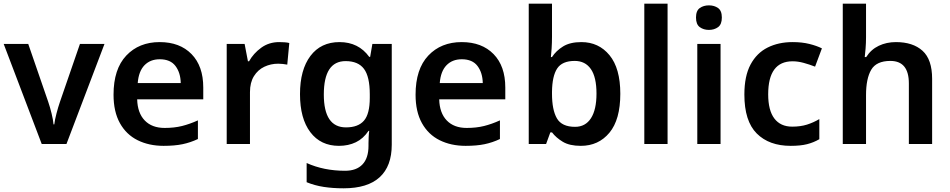

<svg xmlns="http://www.w3.org/2000/svg" viewBox="-20 -780 5146 1040"><path d="M206 0 0 -542H133L241 -229Q251 -200 259.5 -165Q268 -130 270 -106H274Q277 -131 286 -165.5Q295 -200 305 -229L413 -542H546L340 0Z M845 -552Q954 -552 1017.5 -487Q1081 -422 1081 -306V-242H723Q725 -168 764 -127.5Q803 -87 872 -87Q924 -87 966 -97.5Q1008 -108 1052 -128V-27Q1012 -8 969 1Q926 10 866 10Q787 10 725.5 -20.5Q664 -51 629.5 -113Q595 -175 595 -267Q595 -406 664 -479Q733 -552 845 -552ZM845 -459Q794 -459 762.5 -426.5Q731 -394 726 -330H959Q958 -386 930.5 -422.5Q903 -459 845 -459Z M1492 -552Q1505 -552 1520.5 -551Q1536 -550 1547 -547L1536 -430Q1526 -432 1512 -433.5Q1498 -435 1487 -435Q1447 -435 1412 -418.5Q1377 -402 1355.5 -367.5Q1334 -333 1334 -281V0H1208V-542H1305L1323 -448H1329Q1353 -491 1395 -521.5Q1437 -552 1492 -552Z M1819 -552Q1922 -552 1980 -472H1985L1997 -542H2102V4Q2102 120 2036.5 180Q1971 240 1841 240Q1783 240 1734 232.5Q1685 225 1641 207V103Q1734 145 1849 145Q1911 145 1943.5 110.5Q1976 76 1976 10V-4Q1976 -19 1977 -39Q1978 -59 1980 -71H1976Q1948 -29 1907.5 -9.5Q1867 10 1816 10Q1717 10 1661 -64Q1605 -138 1605 -270Q1605 -402 1661.5 -477Q1718 -552 1819 -552ZM1852 -449Q1734 -449 1734 -268Q1734 -90 1854 -90Q1920 -90 1951.5 -126.5Q1983 -163 1983 -250V-269Q1983 -365 1951.5 -407Q1920 -449 1852 -449Z M2481 -552Q2590 -552 2653.5 -487Q2717 -422 2717 -306V-242H2359Q2361 -168 2400 -127.5Q2439 -87 2508 -87Q2560 -87 2602 -97.5Q2644 -108 2688 -128V-27Q2648 -8 2605 1Q2562 10 2502 10Q2423 10 2361.5 -20.5Q2300 -51 2265.5 -113Q2231 -175 2231 -267Q2231 -406 2300 -479Q2369 -552 2481 -552ZM2481 -459Q2430 -459 2398.5 -426.5Q2367 -394 2362 -330H2595Q2594 -386 2566.5 -422.5Q2539 -459 2481 -459Z M2970 -580Q2970 -548 2968 -518Q2966 -488 2964 -471H2970Q2992 -505 3030 -528.5Q3068 -552 3129 -552Q3223 -552 3281.5 -481Q3340 -410 3340 -272Q3340 -132 3281 -61Q3222 10 3126 10Q3065 10 3028.5 -12Q2992 -34 2970 -63H2961L2938 0H2844V-760H2970ZM3093 -450Q3025 -450 2998 -409Q2971 -368 2970 -283V-272Q2970 -185 2996.5 -139Q3023 -93 3095 -93Q3151 -93 3181 -139.5Q3211 -186 3211 -273Q3211 -362 3180.5 -406Q3150 -450 3093 -450Z M3596 0H3470V-760H3596Z M3820 -751Q3849 -751 3869.5 -736.5Q3890 -722 3890 -685Q3890 -648 3869.5 -633Q3849 -618 3820 -618Q3791 -618 3770.5 -633Q3750 -648 3750 -685Q3750 -722 3770.5 -736.5Q3791 -751 3820 -751ZM3883 -542V0H3757V-542Z M4263 10Q4146 10 4079 -57Q4012 -124 4012 -268Q4012 -368 4045.5 -430.5Q4079 -493 4138 -522.5Q4197 -552 4273 -552Q4324 -552 4364 -542Q4404 -532 4432 -518L4395 -419Q4364 -431 4333 -439.5Q4302 -448 4273 -448Q4141 -448 4141 -269Q4141 -182 4174.5 -138Q4208 -94 4271 -94Q4316 -94 4351 -105Q4386 -116 4418 -135V-26Q4387 -8 4351.5 1Q4316 10 4263 10Z M4671 -579Q4671 -547 4668.5 -516.5Q4666 -486 4664 -471H4672Q4698 -512 4740 -532Q4782 -552 4833 -552Q4925 -552 4977 -505Q5029 -458 5029 -353V0H4903V-328Q4903 -450 4803 -450Q4727 -450 4699 -402Q4671 -354 4671 -265V0H4545V-760H4671Z"/></svg>

Font: Noto Sans Malayalam SemiBold
Style: Regular
Weight: 600
Designer: Jelle Bosma - Monotype Design Team
Foundry: Monotype Imaging Inc.
Version: Version 2.104; ttfautohint (v1.8.4.7-5d5b)